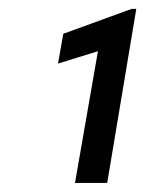

<svg xmlns="http://www.w3.org/2000/svg" viewBox="-20 -734 345 425"><path d="M146 -329.1H217.3L281.7 -714.4H271.5L120.1 -659.2L108.4 -593.3L196.8 -620.6Z"/></svg>

Font: Roboto Condensed
Style: Italic
Weight: 400
Designer: Google
Version: Version 1.000;PS 001.000;hotconv 1.0.88;makeotf.lib2.5.64775